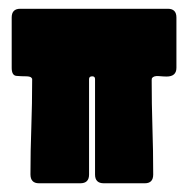

<svg xmlns="http://www.w3.org/2000/svg" viewBox="-20 -420 433 440"><path d="M6.8 -379.9Q6.8 -399.9 26.4 -399.9H364.7Q384.3 -399.9 384.3 -379.9V-264.6Q384.3 -244.6 361.8 -244.6Q355.5 -244.6 343.8 -245.6Q332 -246.6 328.1 -240.7Q328.1 -239.7 327.9 -238.8Q327.6 -237.8 327.6 -236.8Q327.6 -182.6 329.3 -128.4Q331.1 -74.2 331.1 -20Q331.1 0 312 0H217.8Q197.8 0 197.8 -20V-238.8Q197.8 -245.1 191.4 -245.1Q184.1 -245.1 184.1 -238.8V-20Q184.1 0 164.1 0H69.3Q49.8 0 49.8 -20.5Q49.8 -74.7 51.8 -128.9Q53.7 -183.1 53.7 -237.3V-239.3Q51.8 -243.2 48.1 -244.1Q44.4 -245.1 40.5 -245.1Q28.3 -245.1 17.6 -246.1Q6.8 -247.1 6.8 -264.6Z"/></svg>

Font: Belanosima
Style: Bold
Weight: 700
Designer: The DocRepair Project, Santiago Orozco
Foundry: Google
Version: Version 2.000